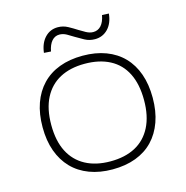

<svg xmlns="http://www.w3.org/2000/svg" viewBox="-130 -1046 1143 1177"><g transform="rotate(-15 441.5 -457.5)"><path d="M441 8Q360 8 295 -16.5Q230 -41 185 -87.5Q140 -134 116 -200.5Q92 -267 92 -352Q92 -437 115.5 -503.5Q139 -570 184 -617Q229 -664 294 -688.5Q359 -713 442 -713Q524 -713 589 -688.5Q654 -664 699 -617.5Q744 -571 767.5 -504.5Q791 -438 791 -353Q791 -268 767 -201Q743 -134 698.5 -87.5Q654 -41 589 -16.5Q524 8 441 8ZM441 -43Q534 -43 599.5 -78Q665 -113 700.5 -182.5Q736 -252 736 -353Q736 -454 701.5 -523Q667 -592 600.5 -627Q534 -662 441 -662Q349 -662 283.5 -627Q218 -592 182.5 -523Q147 -454 147 -352Q147 -251 182 -182.5Q217 -114 283 -78.5Q349 -43 441 -43ZM262 -788 218 -791Q225 -851 258 -886Q291 -921 340 -921Q374 -921 404 -904.5Q434 -888 457 -873Q476 -861 499 -848.5Q522 -836 544 -836Q574 -836 594 -858Q614 -880 622 -923L665 -921Q659 -860 625.5 -825.5Q592 -791 543 -791Q508 -791 478.5 -807Q449 -823 426 -837Q406 -850 383.5 -862.5Q361 -875 338 -875Q309 -875 289.5 -852.5Q270 -830 262 -788Z"/></g></svg>

Font: Nunito Sans 7pt SemiExpanded ExtraLight
Style: Regular
Weight: 250
Width: 6
Designer: Vernon Adams
Foundry: Vernon Adams
Version: Version 3.101;gftools[0.9.27]